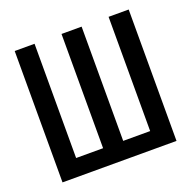

<svg xmlns="http://www.w3.org/2000/svg" viewBox="-101 -636 733 736"><g transform="rotate(-20 265.0 -268.0)"><path d="M33 0H498V-536H416V-70H306V-536H224V-70H114V-536H33Z"/></g></svg>

Font: Noto Sans Mono Condensed
Style: Regular
Weight: 400
Width: 3
Designer: Monotype Design Team
Foundry: Monotype Imaging Inc.
Version: Version 2.014